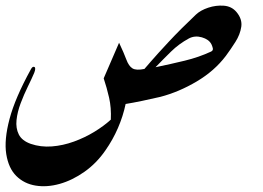

<svg xmlns="http://www.w3.org/2000/svg" viewBox="-21 -654 922 674"><path d="M349 -126Q318 -81 275.5 -51Q233 -21 188.5 -8.5Q144 4 104 -2.5Q64 -9 36.5 -36Q9 -63 1 -113Q-7 -163 12.5 -236.5Q32 -310 87 -410Q93 -422 99.5 -419Q106 -416 99 -398Q90 -377 76.5 -349.5Q63 -322 51.5 -291.5Q40 -261 37 -232.5Q34 -204 45 -182Q56 -160 87 -149Q122 -137 161 -140Q200 -143 238.5 -157Q277 -171 310.5 -191.5Q344 -212 368 -234Q370 -276 362 -311Q354 -346 343 -379L397 -504Q414 -468 422.5 -445Q431 -422 444 -414Q457 -406 486 -412Q486 -412 508.5 -438Q531 -464 571.5 -507.5Q612 -551 667 -603Q683 -618 710 -627Q737 -636 764.5 -634Q792 -632 809 -612Q830 -587 826 -560Q822 -533 805.5 -507Q789 -481 772 -458Q732 -405 669.5 -368Q607 -331 542 -314Q512 -307 478.5 -300Q445 -293 420 -289Q411 -246 393 -204.5Q375 -163 349 -126ZM721 -499Q712 -516 687.5 -523Q663 -530 642 -519Q607 -500 579.5 -473Q552 -446 525 -418Q578 -429 627.5 -441Q677 -453 720 -473Q728 -477 726 -485Q724 -493 721 -499Z"/></svg>

Font: Aref Ruqaa Ink
Style: Regular
Weight: 400
Designer: Abdullah Aref
Version: Version 1.005